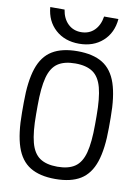

<svg xmlns="http://www.w3.org/2000/svg" viewBox="-103 -1032 806 1110"><g transform="rotate(10 300.0 -477.0)"><path d="M300 10Q209 10 152.5 -24.5Q96 -59 70.5 -135Q45 -211 45 -335V-395Q45 -519 70.5 -595Q96 -671 152.5 -705.5Q209 -740 300 -740Q392 -740 448 -705.5Q504 -671 529.5 -595Q555 -519 555 -395V-335Q555 -211 529.5 -135Q504 -59 448 -24.5Q392 10 300 10ZM300 -62Q365 -62 403 -88Q441 -114 457 -174.5Q473 -235 473 -340V-390Q473 -495 457 -555.5Q441 -616 403 -642Q365 -668 300 -668Q235 -668 197 -642Q159 -616 143 -555.5Q127 -495 127 -390V-340Q127 -235 143 -174.5Q159 -114 197 -88Q235 -62 300 -62ZM300 -784Q216 -784 161.5 -833Q107 -882 100 -964H184Q192 -912 223 -882Q254 -852 300 -852Q347 -852 377.5 -882Q408 -912 416 -964H500Q493 -882 438.5 -833Q384 -784 300 -784Z"/></g></svg>

Font: M PLUS Code Latin 60
Style: Regular
Weight: 400
Width: 7
Monospace: yes
Designer: Coji Morishita
Foundry: UNDERFOREST DESIGN
Version: Version 1.005; ttfautohint (v1.8.3)